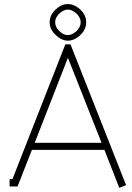

<svg xmlns="http://www.w3.org/2000/svg" viewBox="-20 -913 647 940"><path d="M312 -893.1Q344.7 -893.1 373 -866.2Q401.9 -838.9 401.9 -804.2Q401.9 -768.6 373 -741.2Q344.2 -713.9 312 -713.9Q281.7 -713.9 252 -742.2Q223.1 -769.5 223.1 -804.2Q223.1 -838.9 252 -866.2Q280.3 -893.1 312 -893.1ZM312 -866.2Q292 -866.2 270 -846.2Q250 -826.2 250 -804.2Q250 -781.2 270 -761.2Q290 -741.2 312 -741.2Q333 -741.2 355 -761.2Q375 -781.2 375 -804.2Q375 -826.2 355 -846.2Q333 -866.2 312 -866.2ZM491.2 -179.2H136.2L65.9 0H26.9V-36.1H41L299.8 -695.8H325.2L597.2 -6.8L564 6.8ZM312 -628.9 149.9 -213.9H477.1L313 -628.9Z"/></svg>

Font: RawengulkPcs
Style: Regular
Weight: 400
Version: Version 0.92